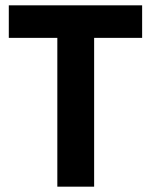

<svg xmlns="http://www.w3.org/2000/svg" viewBox="-20 -700 566 720"><path d="M195 -558H13V-680H513V-558H333V0H195Z"/></svg>

Font: Cairo
Style: Bold
Weight: 700
Designer: Mohamed Gaber
Foundry: Kief Type Foundry
Version: Version 2.100